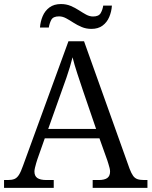

<svg xmlns="http://www.w3.org/2000/svg" viewBox="-20 -915 738 935"><path d="M-0.3 0V-38.3H18Q38 -38.3 50.5 -43.5Q63 -48.7 72.3 -63.5Q81.7 -78.3 92 -107.7L313.3 -714H389.3L611 -93.3Q619.7 -70.7 628.2 -58.8Q636.7 -47 649.2 -42.7Q661.7 -38.3 682 -38.3H698V0H431.3V-38.3H460Q489 -38.3 502.5 -48.2Q516 -58 516 -79.7Q516 -87 513.7 -96.7Q511.3 -106.3 508.2 -116.2Q505 -126 502.7 -133.7L464.3 -241.3H198L162.3 -140Q159.3 -131.7 156.2 -120.5Q153 -109.3 150.3 -98.2Q147.7 -87 147.7 -79.7Q147.7 -58 161.8 -48.2Q176 -38.3 206.7 -38.3H241.7V0ZM214.7 -287H448L384 -474Q370 -515.3 356 -558.2Q342 -601 333.3 -636Q328 -614 320.5 -589.2Q313 -564.3 303.7 -537.2Q294.3 -510 284.3 -482.7ZM425.3 -774.3Q399.3 -774.3 377.7 -783.5Q356 -792.7 337.3 -804.8Q318.7 -817 301.5 -826.2Q284.3 -835.3 267.3 -835.3Q238.7 -835.3 229.7 -818.2Q220.7 -801 217.7 -781H174.7Q176.7 -809.7 187.7 -836Q198.7 -862.3 220.8 -878.8Q243 -895.3 276.7 -895.3Q302.7 -895.3 324.3 -886.2Q346 -877 364.3 -865Q382.7 -853 399.5 -843.8Q416.3 -834.7 433.3 -834.7Q460.7 -834.7 470.2 -851Q479.7 -867.3 482.7 -887.7H525Q523 -858.3 512 -832.3Q501 -806.3 479.5 -790.3Q458 -774.3 425.3 -774.3Z"/></svg>

Font: Noto Serif Hentaigana ExtraLight
Style: Regular
Weight: 200
Designer: Kazuhiro Yamada
Foundry: nipponia
Version: Version 1.000